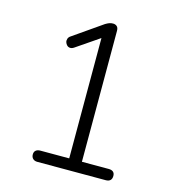

<svg xmlns="http://www.w3.org/2000/svg" viewBox="-106 -801 813 891"><g transform="rotate(15 300.0 -355.5)"><path d="M154 0Q141 0 133 -7.5Q125 -15 125 -28Q125 -41 133 -47.5Q141 -54 154 -54H293V-656H328L183 -557Q173 -550 164 -550.5Q155 -551 149 -557Q143 -563 140.5 -571Q138 -579 141 -588Q144 -597 154 -603L292 -699Q302 -705 310 -708Q318 -711 328 -711Q339 -711 346.5 -704.5Q354 -698 354 -683V-54H483Q497 -54 504.5 -47.5Q512 -41 512 -28Q512 -14 504.5 -7Q497 0 483 0Z"/></g></svg>

Font: Nunito ExtraLight Light
Style: Regular
Weight: 300
Version: Version 3.602